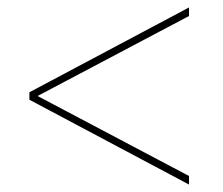

<svg xmlns="http://www.w3.org/2000/svg" viewBox="-20 -615 599 516"><path d="M488 -119V-142L81 -357L488 -572V-595L59 -367V-347Z"/></svg>

Font: Noto Serif Display
Style: Italic
Weight: 400
Italic angle: -12°
Designer: Monotype Design Team
Foundry: Monotype Imaging Inc.
Version: Version 2.009